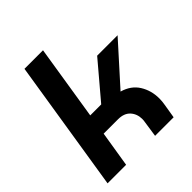

<svg xmlns="http://www.w3.org/2000/svg" viewBox="-197 -867 1003 1003"><g transform="rotate(-45 304.5 -365.0)"><path d="M25 0 141 -730H278L212 -315H293L458 -510H609L412 -291Q472 -274 501 -227.5Q530 -181 530 -122Q530 -112 529 -101Q528 -90 526 -79L513 0H376L389 -88Q390 -93 390.5 -98.5Q391 -104 391 -109Q391 -147 368 -172.5Q345 -198 300 -198H194L162 0Z"/></g></svg>

Font: MuseoModerno Thin SemiBold
Style: Italic
Weight: 600
Italic angle: -9°
Version: Version 1.003